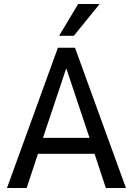

<svg xmlns="http://www.w3.org/2000/svg" viewBox="-20 -945 668 965"><path d="M15 0 271 -705H357L613 0H512L446 -200L485 -172H141L180 -200L114 0ZM312 -599 189 -231 173 -252H453L437 -231L314 -599ZM277 -765 373 -925H481L351 -765Z"/></svg>

Font: Nunito Sans 10pt Condensed SemiBold
Style: Regular
Weight: 600
Width: 3
Designer: Vernon Adams
Foundry: Vernon Adams
Version: Version 3.101;gftools[0.9.27]